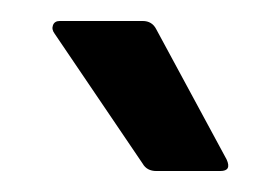

<svg xmlns="http://www.w3.org/2000/svg" viewBox="-20 -719 267 183"><path d="M129 -556Q120 -556 116 -563L32 -687Q29 -691 30.5 -695Q32 -699 37 -699H116Q125 -699 129 -691L196 -567Q201 -556 190 -556Z"/></svg>

Font: Sofia Sans Extra Cond
Style: Bold
Weight: 700
Width: 1
Designer: Botio Nikoltchev, Ani Petrova
Foundry: lettersoup
Version: Version 4.100; ttfautohint (v1.8.3)